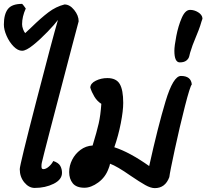

<svg xmlns="http://www.w3.org/2000/svg" viewBox="-43 -952 1065 991"><path d="M71 -690Q49 -690 27 -712.5Q5 -735 -9 -767Q-23 -799 -23 -825Q-23 -878 -2.5 -905Q18 -932 71 -932Q75 -929 81 -920.5Q87 -912 90 -908Q71 -866 71 -827Q71 -815 76 -801.5Q81 -788 87 -781Q107 -799 119 -811Q168 -859 207 -888.5Q246 -918 290 -929Q317 -929 340 -900.5Q363 -872 363 -842L329 -714Q180 -147 173 -113Q171 -105 171 -94Q171 -84 174 -81.5Q177 -79 181 -79Q194 -79 209 -92Q224 -105 232 -121Q259 -112 268 -96Q277 -80 277 -60Q277 -25 234 -3.5Q191 18 136 18Q106 18 82.5 -10.5Q59 -39 59 -79Q59 -100 144 -428.5Q229 -757 256 -849Q240 -827 203 -788.5Q166 -750 129 -720Q92 -690 71 -690Z M547 -192Q625 -167 727 -95Q772 -298 811.5 -429Q851 -560 891 -560Q943 -560 947 -516Q938 -507 911.5 -403.5Q885 -300 859.5 -182Q834 -64 831 -38Q810 19 756 19Q735 19 706.5 3Q678 -13 631 -45Q561 -94 525 -107Q523 -95 517 -81Q501 -37 464 -10Q427 17 393 17Q351 17 332.5 -6Q314 -29 314 -64Q314 -97 329.5 -127.5Q345 -158 372.5 -178.5Q400 -199 435 -201Q457 -273 466.5 -315Q476 -357 480 -416Q458 -430 444 -453.5Q430 -477 423 -500Q424 -522 451.5 -535.5Q479 -549 511 -549Q557 -549 575 -518.5Q593 -488 593 -421Q593 -380 580.5 -316Q568 -252 547 -192Z M968 -761Q949 -717 938 -679Q937 -676 934 -662.5Q931 -649 919 -639.5Q907 -630 885 -630Q857 -630 857 -690Q857 -714 867 -766Q877 -818 895 -859.5Q913 -901 938 -901Q960 -901 980 -888.5Q1000 -876 1002 -858Q1002 -854 1000 -849.5Q998 -845 997 -841Q991 -819 981.5 -794.5Q972 -770 968 -761Z"/></svg>

Font: Sriracha
Style: Regular
Weight: 400
Designer: Suppakit Chalermlarp
Version: Version 1.002g